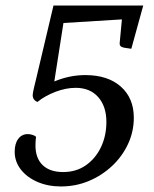

<svg xmlns="http://www.w3.org/2000/svg" viewBox="-20 -661 555 693"><path d="M200 12Q153 12 115 -4.5Q77 -21 55 -49.5Q33 -78 33 -113Q33 -143 46 -160Q59 -177 80 -177Q89 -177 98 -174Q107 -171 110 -167Q108 -151 108 -136Q108 -90 134 -65Q160 -40 208 -40Q255 -40 290 -64.5Q325 -89 344.5 -130Q364 -171 364 -221Q364 -277 334.5 -310.5Q305 -344 253 -344Q218 -344 180 -329.5Q142 -315 115 -293Q98 -300 98 -318Q98 -324 102.5 -343.5Q107 -363 112 -383L173 -641H497L454 -485Q426 -488 418.5 -492Q411 -496 412 -506L420 -591L209 -578L176 -367Q231 -390 288 -390Q369 -390 416 -348.5Q463 -307 463 -236Q463 -186 442 -141Q421 -96 384 -61.5Q347 -27 300 -7.5Q253 12 200 12Z"/></svg>

Font: Petrona Medium
Style: Italic
Weight: 500
Italic angle: -9°
Designer: Ringo R. Seeber
Foundry: Ringo R. Seeber
Version: Version 2.001; ttfautohint (v1.8.3)